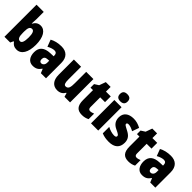

<svg xmlns="http://www.w3.org/2000/svg" viewBox="233 -1992 3217 3217"><g transform="rotate(45 1842.0 -383.0)"><path d="M226 -588V-760H55V0H191L216 -54H226C261 -9 291 10 349 10C458 10 524 -97 524 -278C524 -457 457 -563 354 -563C296 -563 255 -535 226 -482H220C223 -526 226 -562 226 -588ZM291 -421C332 -421 351 -374 351 -280C351 -180 331 -131 293 -131C244 -131 226 -172 226 -267V-297C226 -383 245 -421 291 -421Z M847 -563C764 -563 693 -545 636 -513L682 -391C732 -418 776 -432 811 -432C849 -432 869 -410 869 -364V-352L791 -349C659 -343 588 -287 588 -169C588 -70 635 10 730 10C806 10 845 -16 884 -73H888L918 0H1039V-363C1039 -496 966 -563 847 -563ZM835 -245 869 -247V-200C869 -153 840 -121 804 -121C776 -121 760 -139 760 -177C760 -220 783 -243 835 -245Z M1610 -553H1439V-289C1439 -194 1430 -136 1367 -136C1331 -136 1318 -174 1318 -248V-553H1147V-193C1147 -60 1211 10 1312 10C1374 10 1420 -15 1449 -68H1458L1478 0H1610Z M1951 -133C1922 -133 1907 -151 1907 -187V-417H2021V-553H1907V-664H1793L1751 -548L1677 -501V-417H1736V-182C1736 -46 1789 10 1897 10C1951 10 1990 -2 2028 -21V-152C2000 -141 1975 -133 1951 -133Z M2191 -776C2133 -776 2101 -751 2101 -691C2101 -632 2135 -607 2191 -607C2248 -607 2282 -632 2282 -691C2282 -751 2250 -776 2191 -776ZM2277 -553H2106V0H2277Z M2737 -170C2737 -259 2691 -305 2615 -343C2538 -384 2527 -390 2527 -409C2527 -426 2540 -434 2565 -434C2601 -434 2647 -416 2686 -393L2730 -516C2672 -547 2619 -563 2558 -563C2436 -563 2363 -505 2363 -400C2363 -318 2401 -265 2476 -230C2558 -192 2570 -180 2570 -160C2570 -138 2554 -129 2520 -129C2472 -129 2413 -148 2364 -174V-21C2419 2 2473 10 2534 10C2668 10 2737 -55 2737 -170Z M3052 -133C3023 -133 3008 -151 3008 -187V-417H3122V-553H3008V-664H2894L2852 -548L2778 -501V-417H2837V-182C2837 -46 2890 10 2998 10C3052 10 3091 -2 3129 -21V-152C3101 -141 3076 -133 3052 -133Z M3438 -563C3355 -563 3284 -545 3227 -513L3273 -391C3323 -418 3367 -432 3402 -432C3440 -432 3460 -410 3460 -364V-352L3382 -349C3250 -343 3179 -287 3179 -169C3179 -70 3226 10 3321 10C3397 10 3436 -16 3475 -73H3479L3509 0H3630V-363C3630 -496 3557 -563 3438 -563ZM3426 -245 3460 -247V-200C3460 -153 3431 -121 3395 -121C3367 -121 3351 -139 3351 -177C3351 -220 3374 -243 3426 -245Z"/></g></svg>

Font: Noto Sans Devanagari Condensed Black
Style: Regular
Weight: 900
Width: 3
Designer: Jelle Bosma - Monotype Design Team
Foundry: Monotype Imaging Inc.
Version: Version 2.004